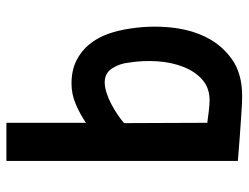

<svg xmlns="http://www.w3.org/2000/svg" viewBox="-106 -638 757 584"><g transform="rotate(-90 272.0 -346.5)"><path d="M190 -463Q216 -481 246.5 -494Q277 -507 309 -507Q349 -507 378.5 -492.5Q408 -478 428.5 -453Q449 -428 460.5 -395.5Q472 -363 477 -326Q486 -266 480 -205.5Q474 -145 450 -97Q426 -49 382.5 -18.5Q339 12 272 12Q249 12 215.5 9.5Q182 7 150 5Q113 2 74 -1V-705H190ZM313 -406Q299 -406 281.5 -400.5Q264 -395 247 -386Q230 -377 214.5 -366.5Q199 -356 189 -347L190 -94Q210 -91 229 -89Q248 -87 258 -87Q296 -87 321 -109Q346 -131 360 -166.5Q374 -202 377 -245.5Q380 -289 373 -333Q370 -361 355.5 -383.5Q341 -406 313 -406Z"/></g></svg>

Font: Panefresco 800wt
Style: Regular
Weight: 800
Designer: Campivisivi
Foundry: Campivisivi & Chank Co
Version: Version 1.001